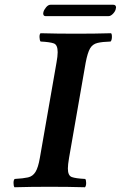

<svg xmlns="http://www.w3.org/2000/svg" viewBox="-20 -787 509 809"><path d="M271 -122Q266 -93 266 -77Q266 -47 282.5 -41Q299 -35 339 -33Q343 -29 343 -16Q343 -3 338 2Q301 1 266.5 0.5Q232 0 188 0Q145 0 111.5 0.5Q78 1 41 2Q37 -3 37 -16Q37 -29 42 -33Q78 -35 98 -39.5Q118 -44 129.5 -62.5Q141 -81 148 -122L218 -523Q223 -550 223 -567Q223 -598 207 -604Q191 -610 151 -612Q147 -617 146.5 -630Q146 -643 151 -647Q189 -646 223 -645.5Q257 -645 301 -645Q344 -645 377.5 -645.5Q411 -646 448 -647Q452 -643 451.5 -630Q451 -617 446 -612Q411 -611 390.5 -606Q370 -601 359.5 -583Q349 -565 341 -523ZM437 -719H172Q162 -719 162 -731Q162 -734 163 -736Q165 -745 174 -756Q183 -767 193 -767H457Q469 -767 469 -755Q469 -753 468 -751Q467 -741 457 -730Q447 -719 437 -719Z"/></svg>

Font: Libertinus Serif SemiBold
Style: Italic
Weight: 600
Italic angle: -11.5°
Designer: Philipp H. Poll, Khaled Hosny
Foundry: Caleb Maclennan
Version: Version 7.051;RELEASE